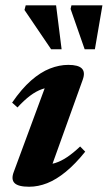

<svg xmlns="http://www.w3.org/2000/svg" viewBox="-20 -690 406 723"><path d="M31.9 -42.8 158.9 -386.3 185.7 -361.7Q161.3 -362.5 138.6 -354.5Q115.9 -346.5 93.3 -329.5Q70.6 -312.4 45.8 -285.4L25.6 -303.5Q61.4 -355.7 97.1 -386.9Q132.8 -418.1 168 -431.9Q203.2 -445.7 237.1 -445.7Q274.9 -445.7 288.3 -432Q301.8 -418.3 291.5 -389.7L164.4 -36.1L140.3 -70.1Q164.9 -69 187.5 -76Q210 -83 233.1 -98.6Q256.2 -114.2 281.8 -138.4L300.9 -118.9Q263.3 -72.1 227.5 -42.9Q191.7 -13.7 157.6 -0.2Q123.4 13.2 89.6 13.2Q48.8 13.2 34.9 -0.6Q21 -14.4 31.9 -42.8ZM212 -504.5H172.5L72.2 -652.4L76.8 -670H191.2ZM337.3 -504.5H298.8L245.8 -656.3L249 -670H365.7Z"/></svg>

Font: Newsreader Text
Style: Italic
Weight: 400
Italic angle: -17°
Designer: Hugues Gentile
Foundry: Production Type
Version: Version 1.001